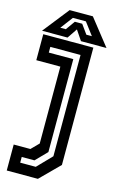

<svg xmlns="http://www.w3.org/2000/svg" viewBox="-141 -752 619 1007"><g transform="rotate(15 169.0 -249.0)"><path d="M5 200V59H95.5L135.5 18.5V-399H5V-540H277V97L174 200ZM62.5 142H147L222 64.5V-485.5H58V-454.5H191V50L131.5 111H62.5ZM106 -698H232L344 -556H205.5L169 -610L132.5 -556H-6ZM133 -663 82.5 -596H112.5L148 -646H188L224 -596H254L203.5 -663Z"/></g></svg>

Font: Tourney Condensed SemiBold
Style: Regular
Weight: 600
Width: 3
Designer: Tyler Finck
Foundry: Etcetera Type Co
Version: Version 1.010; ttfautohint (v1.8.3)